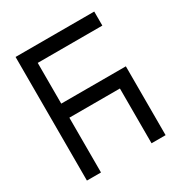

<svg xmlns="http://www.w3.org/2000/svg" viewBox="-155 -756 817 867"><g transform="rotate(-30 254.0 -322.5)"><path d="M459 0H385.7V-285.6H122.1V0H48.8V-644.5H459V-571.3H122.1V-358.9H459Z"/></g></svg>

Font: Catrinity
Style: Regular
Weight: 400
Designer: Alexander Lange
Foundry: High-Logic / Made with FontCreator
Version: Version 2.090;May 20, 2024;FontCreator 15.0.0.2974 64-bit